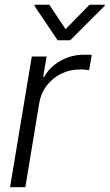

<svg xmlns="http://www.w3.org/2000/svg" viewBox="-20 -782 458 802"><path d="M22 0 112.8 -545.9H174.8L160.2 -461.4H165Q188 -502.9 233.4 -528.3Q278.8 -553.7 330.1 -553.2Q337.9 -553.7 347.2 -553.5Q356.4 -553.2 363.3 -552.7L352.1 -488.8Q348.1 -489.3 337.6 -490.7Q327.1 -492.2 314.5 -491.7Q272 -492.2 235.6 -474.1Q199.2 -456.1 175 -424.3Q150.9 -392.6 144 -352.1L85.9 0ZM186 -762.2 253.9 -660.2 354 -762.2H418L417 -757.3L273.4 -613.8H220.7L124 -757.3L125 -762.2Z"/></svg>

Font: Inter Tight Light
Style: Italic
Weight: 300
Italic angle: -9.39999°
Designer: Rasmus Andersson
Foundry: rsms
Version: Version 3.004